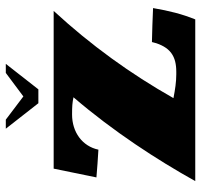

<svg xmlns="http://www.w3.org/2000/svg" viewBox="-36 -674 709 678"><g transform="rotate(-90 319.0 -334.5)"><path d="M312 -77C398 -229 500 -370 620 -500H63L32 -349C63 -346 99 -344 130 -342C142 -399 192 -435 254 -435C283 -435 296 -434 315 -430C194 -289 93 -133 19 0H590C609 -47 620 -91 630 -149C588 -151 551 -152 510 -153C494 -86 458 -67 405 -67H396C369 -67 343 -71 312 -77ZM294 -554H343L433 -669H401L318 -607L236 -669H204Z"/></g></svg>

Font: Ruslan Display
Style: Regular
Weight: 400
Designer: Denis Masharov, Vladimir Rabdu
Foundry: Denis Masharov, Vladimir Rabdu
Version: Version 1.001